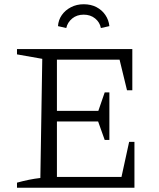

<svg xmlns="http://www.w3.org/2000/svg" viewBox="-20 -884 749 904"><path d="M588 -216H613V0H60V-24Q89 -32 116 -37.5Q143 -43 170 -46L179 -607L60 -628V-653H603V-459H578L543 -603H218L248 -633V-362H443L473 -449H495V-225H473L442 -312H248V-21L218 -51H552ZM374 -864Q408 -864 434 -850.5Q460 -837 476 -813.5Q492 -790 495 -761L455 -752Q450 -779 428 -797Q406 -815 374 -815Q342 -815 320 -797Q298 -779 292 -752L253 -761Q255 -790 271 -813Q287 -836 314 -850Q341 -864 374 -864Z"/></svg>

Font: Piazzolla Thin Light
Style: Regular
Weight: 300
Version: Version 2.005